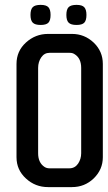

<svg xmlns="http://www.w3.org/2000/svg" viewBox="-20 -764 440 784"><path d="M399.9 -122.1Q399.9 -71.8 362.8 -35.6Q325.7 0 273.9 0H176.3Q124 0 85.9 -35.2Q47.4 -70.3 47.4 -122.1V-502.9Q47.4 -555.2 85.9 -590.3Q124.5 -625.5 176.3 -625.5H273.9Q325.2 -625.5 362.8 -589.8Q399.9 -554.2 399.9 -502.9ZM311.5 -138.2V-486.8Q311.5 -526.4 284.2 -543Q275.4 -548.8 263.2 -548.3H182.1Q161.1 -548.3 148.4 -529.8Q135.7 -511.2 135.7 -486.8V-138.2Q135.7 -99.6 161.6 -82.5Q170.4 -76.7 182.1 -76.7H263.2Q285.6 -76.7 298.8 -95.7Q311.5 -114.7 311.5 -138.2ZM333 -703.1Q333 -680.7 324.2 -671.4Q315.4 -662.1 292.5 -662.1Q269.5 -662.1 260.3 -671.4Q251 -680.7 251 -703.1Q251 -725.6 260.3 -734.9Q269.5 -744.1 292.5 -744.1Q315.4 -744.1 324.2 -734.4Q333 -724.6 333 -703.1ZM186.5 -703.1Q186.5 -680.7 177.7 -671.4Q168.9 -662.1 146 -662.1Q123 -662.1 113.8 -671.4Q104.5 -680.7 104.5 -703.1Q104.5 -725.6 113.8 -734.9Q123 -744.1 146 -744.1Q168.9 -744.1 177.7 -734.4Q186.5 -724.6 186.5 -703.1Z"/></svg>

Font: Uroob
Style: Regular
Weight: 400
Designer: Hussain K H
Foundry: Swanthanthra Malayalam Computing(http://smc.org.in)
Version: Version 2.0.0+20200101